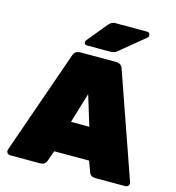

<svg xmlns="http://www.w3.org/2000/svg" viewBox="-130 -1032 1046 1143"><g transform="rotate(15 392.5 -461.0)"><path d="M284 -700H501Q537 -700 546 -667L769 -29Q770 -26 770 -19.5Q770 -13 763.5 -6.5Q757 0 748 0H563Q533 0 524 -25L500 -91H285L261 -25Q252 0 222 0H37Q28 0 21.5 -6.5Q15 -13 15 -19.5Q15 -26 16 -29L239 -667Q248 -700 284 -700ZM336 -286H449L392 -472ZM437 -922H634Q653 -922 653 -902Q653 -895 648 -890L490 -760Q479 -750 449 -750H309Q293 -750 293 -766Q293 -774 298 -779L400 -903Q417 -922 437 -922Z"/></g></svg>

Font: Rubik One
Style: Regular
Weight: 400
Designer: Hubert and Fischer with Elvire Volk Leonovitch
Foundry: Hubert and Fischer with Elvire Volk Leonovitch
Version: Version 1.001